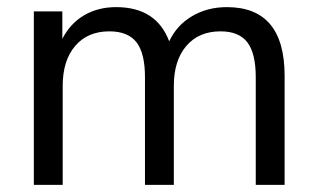

<svg xmlns="http://www.w3.org/2000/svg" viewBox="-20 -519 892 539"><path d="M779 -306V0H698V-302Q698 -369 674.5 -400Q651 -431 599 -431Q538 -431 503 -390Q468 -349 468 -278V0H387V-302Q387 -370 363 -400.5Q339 -431 287 -431Q226 -431 191 -390Q156 -349 156 -278V0H75V-487H155V-410Q177 -453 216 -476Q255 -499 306 -499Q419 -499 455 -403Q476 -448 519 -473.5Q562 -499 617 -499Q779 -499 779 -306Z"/></svg>

Font: wassup Sans
Style: Regular
Weight: 400
Version: Version 2.001